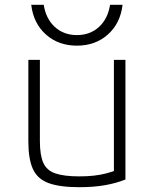

<svg xmlns="http://www.w3.org/2000/svg" viewBox="-20 -769 640 799"><path d="M310 10Q229 10 182.5 -7Q136 -24 117 -65.5Q98 -107 98 -180V-520H146V-182Q146 -124 160 -92Q174 -60 210 -47.5Q246 -35 310 -35Q343 -35 370 -38Q397 -41 422.5 -47.5Q448 -54 474 -65L454 -34V-520H502V-22Q462 -6 415 2Q368 10 310 10ZM300 -579Q223 -579 171 -625.5Q119 -672 110 -749H162Q171 -691 208 -657Q245 -623 300 -623Q355 -623 392 -657Q429 -691 438 -749H490Q481 -672 429 -625.5Q377 -579 300 -579Z"/></svg>

Font: M PLUS Code Latin Expanded Light
Style: Regular
Weight: 300
Width: 7
Designer: Coji Morishita
Foundry: UNDERFOREST DESIGN
Version: Version 1.002; ttfautohint (v1.8.3)